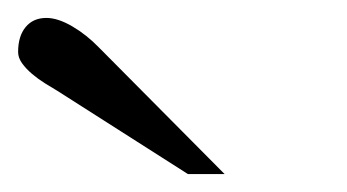

<svg xmlns="http://www.w3.org/2000/svg" viewBox="-20 -701 383 212"><path d="M187.5 -508.8 43.5 -600.6Q37.1 -604.5 29.5 -609.1Q22 -613.8 15.4 -619.4Q8.8 -625 4.4 -631.1Q0 -637.2 0 -643.6Q0 -661.1 8.3 -671.1Q16.6 -681.2 31.2 -681.2Q43.9 -681.2 59.8 -671.9Q75.7 -662.6 89.4 -648.4L228 -508.8Z"/></svg>

Font: Doulos SIL Eur
Style: Regular
Weight: 400
Designer: Walt Agee, Victor Gaultney, Peter Martin, Debbi Hosken, Becca Hirsbrunner
Foundry: SIL International
Version: Version 5.000